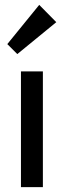

<svg xmlns="http://www.w3.org/2000/svg" viewBox="-20 -768 262 788"><path d="M51 -546 211 -677 141 -748 10 -587ZM66 0H156V-475H66Z"/></svg>

Font: Outfit
Style: Regular
Weight: 400
Designer: Rodrigo Fuenzalida
Foundry: fragTYPE
Version: Version 1.100;gftools[0.9.27]